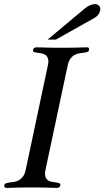

<svg xmlns="http://www.w3.org/2000/svg" viewBox="-52 -910 506 932"><path d="M168.9 -85.9Q164.6 -64.5 168.5 -52.5Q172.4 -40.5 180.9 -34.7Q189.5 -28.8 200.4 -27.1Q211.4 -25.4 220.9 -24.2Q230.5 -22.9 236.3 -20.3Q242.2 -17.6 240.7 -9.8Q239.7 -5.4 235.8 -1.7Q231.9 2 225.1 2Q216.3 2 206.5 1.7Q196.8 1.5 183.1 1Q169.4 0.5 150.1 0.2Q130.9 0 102.5 0Q74.7 0 55.2 0.2Q35.6 0.5 22 1Q8.3 1.5 -1.7 1.7Q-11.7 2 -20.5 2Q-27.3 2 -29.8 -1.7Q-32.2 -5.4 -31.2 -9.8Q-29.8 -17.6 -22.7 -20.3Q-15.6 -22.9 -5.6 -24.2Q4.4 -25.4 16.1 -27.1Q27.8 -28.8 38.8 -34.7Q49.8 -40.5 59.1 -52.5Q68.4 -64.5 72.8 -85.9L180.2 -591.8Q185.1 -613.8 180.9 -625.7Q176.8 -637.7 168.2 -643.6Q159.7 -649.4 148.7 -651.1Q137.7 -652.8 128.2 -654.1Q118.7 -655.3 112.8 -657.7Q106.9 -660.2 108.4 -668Q109.4 -672.4 113.5 -676.3Q117.7 -680.2 124.5 -680.2Q133.3 -680.2 143.1 -679.9Q152.8 -679.7 166.5 -679.2Q180.2 -678.7 199.5 -678.5Q218.8 -678.2 246.6 -678.2Q274.9 -678.2 294.2 -678.5Q313.5 -678.7 327.4 -679.2Q341.3 -679.7 351.3 -679.9Q361.3 -680.2 370.1 -680.2Q377 -680.2 379.2 -676.3Q381.3 -672.4 380.4 -668Q378.9 -660.2 371.8 -657.7Q364.7 -655.3 354.7 -654.1Q344.7 -652.8 333 -651.1Q321.3 -649.4 310.3 -643.6Q299.3 -637.7 290.3 -625.7Q281.2 -613.8 276.4 -591.8ZM179.2 -717.8 361.3 -870.1Q374 -880.4 386.5 -885.3Q398.9 -890.1 408.7 -890.1Q422.4 -890.1 429.7 -880.9Q437 -871.6 434.1 -858.9Q431.6 -846.7 424.1 -837.6Q416.5 -828.6 406.7 -823.2L219.2 -717.8Z"/></svg>

Font: XB Zar
Style: Italic
Weight: 400
Italic angle: -12°
Designer: Behnam
Foundry: Irmug
Version: Version 8.005 2009